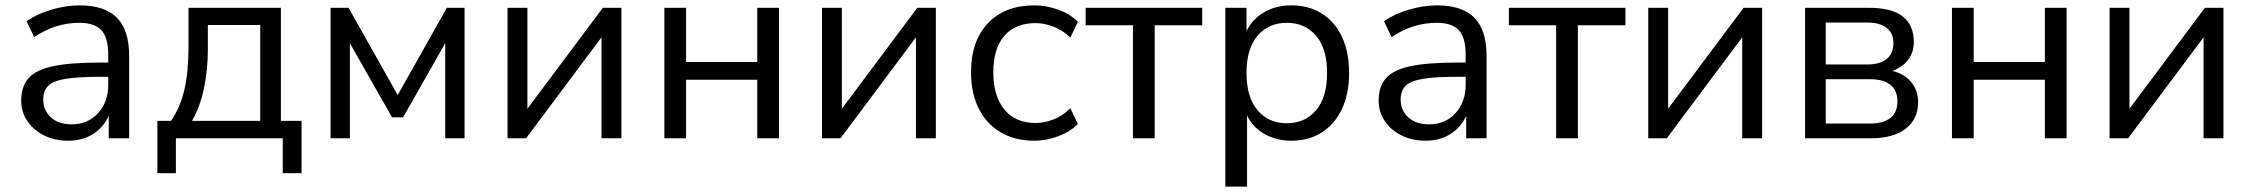

<svg xmlns="http://www.w3.org/2000/svg" viewBox="-20 -515 8380 715"><path d="M234 9Q184 9 144.5 -10.5Q105 -30 82 -64Q59 -98 59 -140Q59 -193 86.5 -224Q114 -255 177.5 -268.5Q241 -282 351 -282H383V-313Q383 -375 357.5 -402.5Q332 -430 276 -430Q232 -430 191 -417.5Q150 -405 107 -377L79 -436Q117 -463 171.5 -479Q226 -495 276 -495Q370 -495 415.5 -449Q461 -403 461 -306V0H385V-84Q366 -41 326.5 -16Q287 9 234 9ZM247 -52Q307 -52 345 -93.5Q383 -135 383 -199V-229H352Q271 -229 224.5 -221.5Q178 -214 159.5 -195.5Q141 -177 141 -145Q141 -104 169.5 -78Q198 -52 247 -52Z M566 130V-65H617Q652 -116 667 -182.5Q682 -249 682 -343V-486H1026V-65H1103V130H1033V0H635V130ZM695 -65H949V-422H754V-329Q754 -254 739 -184Q724 -114 695 -65Z M1211 0V-486H1278L1461 -161L1644 -486H1710V0H1638V-354L1481 -78H1440L1283 -354V0Z M1870 0V-486H1944V-110L2225 -486H2294V0H2220V-376L1939 0Z M2454 0V-486H2535V-284H2800V-486H2881V0H2800V-218H2535V0Z M3041 0V-486H3115V-110L3396 -486H3465V0H3391V-376L3110 0Z M3832 9Q3759 9 3706 -22.5Q3653 -54 3624.5 -111.5Q3596 -169 3596 -246Q3596 -362 3659 -428.5Q3722 -495 3832 -495Q3877 -495 3921 -479Q3965 -463 3994 -434L3966 -375Q3937 -403 3902.5 -416Q3868 -429 3837 -429Q3761 -429 3720 -381.5Q3679 -334 3679 -245Q3679 -158 3720 -107.5Q3761 -57 3837 -57Q3868 -57 3902.5 -70Q3937 -83 3966 -112L3994 -53Q3965 -24 3920.5 -7.5Q3876 9 3832 9Z M4199 0V-421H4023V-486H4457V-421H4280V0Z M4543 180V-486H4622V-399Q4644 -444 4687.5 -469.5Q4731 -495 4789 -495Q4854 -495 4902.5 -464.5Q4951 -434 4977.5 -377.5Q5004 -321 5004 -243Q5004 -166 4977.5 -109.5Q4951 -53 4902.5 -22Q4854 9 4789 9Q4733 9 4689 -16Q4645 -41 4624 -85V180ZM4772 -56Q4840 -56 4881 -104.5Q4922 -153 4922 -243Q4922 -334 4881 -382Q4840 -430 4772 -430Q4704 -430 4663 -382Q4622 -334 4622 -243Q4622 -153 4663 -104.5Q4704 -56 4772 -56Z M5289 9Q5239 9 5199.5 -10.5Q5160 -30 5137 -64Q5114 -98 5114 -140Q5114 -193 5141.5 -224Q5169 -255 5232.5 -268.5Q5296 -282 5406 -282H5438V-313Q5438 -375 5412.5 -402.5Q5387 -430 5331 -430Q5287 -430 5246 -417.5Q5205 -405 5162 -377L5134 -436Q5172 -463 5226.5 -479Q5281 -495 5331 -495Q5425 -495 5470.5 -449Q5516 -403 5516 -306V0H5440V-84Q5421 -41 5381.5 -16Q5342 9 5289 9ZM5302 -52Q5362 -52 5400 -93.5Q5438 -135 5438 -199V-229H5407Q5326 -229 5279.5 -221.5Q5233 -214 5214.5 -195.5Q5196 -177 5196 -145Q5196 -104 5224.5 -78Q5253 -52 5302 -52Z M5775 0V-421H5599V-486H6033V-421H5856V0Z M6118 0V-486H6192V-110L6473 -486H6542V0H6468V-376L6187 0Z M6702 0V-486H6939Q7025 -486 7066 -453.5Q7107 -421 7107 -358Q7107 -320 7085.5 -292Q7064 -264 7027 -251Q7072 -240 7097.5 -209Q7123 -178 7123 -134Q7123 -72 7077 -36Q7031 0 6947 0ZM6779 -275H6935Q6981 -275 7006 -295.5Q7031 -316 7031 -354Q7031 -391 7006 -411Q6981 -431 6935 -431H6779ZM6779 -55H6944Q6994 -55 7020 -76Q7046 -97 7046 -138Q7046 -178 7020 -199Q6994 -220 6944 -220H6779Z M7249 0V-486H7330V-284H7595V-486H7676V0H7595V-218H7330V0Z M7836 0V-486H7910V-110L8191 -486H8260V0H8186V-376L7905 0Z"/></svg>

Font: Nunito Sans
Style: Regular
Weight: 400
Designer: Vernon Adams
Foundry: Vernon Adams
Version: Version 3.101; ttfautohint (v1.8.4.7-5d5b);gftools[0.9.27]